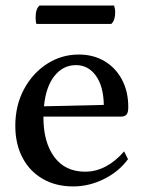

<svg xmlns="http://www.w3.org/2000/svg" viewBox="-20 -658 519 690"><path d="M243 12Q180 12 133 -15.5Q86 -43 60.5 -92Q35 -141 35 -206Q35 -279 66 -337Q97 -395 149 -428.5Q201 -462 263 -462Q316 -462 356 -438Q396 -414 418.5 -371.5Q441 -329 441 -273Q441 -252 434 -245.5Q427 -239 416 -239H136V-237Q136 -147 175 -94Q214 -41 286 -41Q325 -41 360.5 -60Q396 -79 426 -114L440 -86Q407 -41 353.5 -14.5Q300 12 243 12ZM253 -424Q207 -424 176 -385.5Q145 -347 138 -276L353 -281Q352 -348 324.5 -386Q297 -424 253 -424ZM380 -572H111Q108 -579 108 -596Q108 -626 122 -638H390Q391 -635 392.5 -628Q394 -621 394 -614Q394 -585 380 -572Z"/></svg>

Font: Petrona Medium
Style: Regular
Weight: 500
Designer: Ringo R. Seeber
Foundry: Ringo R. Seeber
Version: Version 2.001; ttfautohint (v1.8.3)